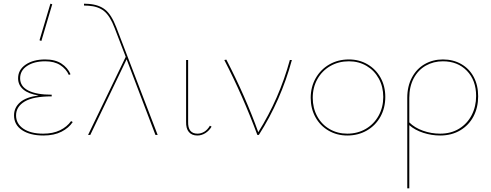

<svg xmlns="http://www.w3.org/2000/svg" viewBox="-20 -731 2659 1040"><path d="M374 -70Q353 -38 313 -17.5Q273 3 215 3Q143 3 99.5 -26Q56 -55 56 -106Q56 -148 88.5 -176.5Q121 -205 189 -214Q135 -222 106.5 -246Q78 -270 78 -307Q78 -353 119 -381Q160 -409 225 -409Q279 -409 313 -386.5Q347 -364 362 -329L353 -325Q338 -358 306 -378.5Q274 -399 225 -399Q165 -399 127 -374Q89 -349 89 -307Q89 -263 133.5 -240.5Q178 -218 260 -218V-209Q160 -209 113.5 -181Q67 -153 67 -106Q67 -61 106.5 -34Q146 -7 214 -7Q267 -7 305 -25.5Q343 -44 365 -75ZM194 -513 253 -711 263 -708 204 -509Z M834 0H822L667 -407L666 -410L469 0H457L661 -423L601 -579Q576 -645 543.5 -671Q511 -697 459 -700L435 -701V-711L459 -710Q516 -706 550 -678.5Q584 -651 610 -583Z M988 -72V-406H999V-72Q997 -7 1050 -7Q1069 -7 1086.5 -17.5Q1104 -28 1117 -50L1126 -45Q1113 -23 1092.5 -10Q1072 3 1049 3Q1019 3 1003 -16Q987 -35 988 -72Z M1561 -406Q1502 -188 1382 0H1374Q1295 -213 1195 -406L1206 -408Q1310 -207 1379 -15Q1493 -197 1550 -406Z M1663 -201Q1663 -260 1690 -307.5Q1717 -355 1764 -382Q1811 -409 1870 -409Q1926 -409 1971 -382.5Q2016 -356 2041.5 -310Q2067 -264 2067 -206Q2067 -146 2040.5 -98.5Q2014 -51 1967 -24Q1920 3 1861 3Q1805 3 1759.5 -23.5Q1714 -50 1688.5 -96.5Q1663 -143 1663 -201ZM2056 -206Q2056 -261 2032 -305Q2008 -349 1965.5 -374Q1923 -399 1870 -399Q1814 -399 1769.5 -373.5Q1725 -348 1699.5 -303Q1674 -258 1674 -201Q1674 -146 1698 -101.5Q1722 -57 1765 -32Q1808 -7 1861 -7Q1917 -7 1961.5 -33Q2006 -59 2031 -104.5Q2056 -150 2056 -206Z M2570 -209Q2570 -149 2545 -101Q2520 -53 2473 -25Q2426 3 2364 3Q2318 3 2273 -11.5Q2228 -26 2197 -53V289H2186V-201Q2186 -264 2211.5 -311.5Q2237 -359 2281 -384Q2325 -409 2379 -409Q2435 -409 2478.5 -384Q2522 -359 2546 -314Q2570 -269 2570 -209ZM2559 -211Q2559 -296 2509 -347.5Q2459 -399 2379 -399Q2328 -399 2286.5 -375.5Q2245 -352 2221 -307Q2197 -262 2197 -201V-68Q2226 -39 2271 -23Q2316 -7 2364 -7Q2423 -7 2467 -34Q2511 -61 2535 -107.5Q2559 -154 2559 -211Z"/></svg>

Font: Ysabeau Hairline
Style: Regular
Weight: 100
Designer: Christian Thalmann (Catharsis Fonts)
Version: Version 0.003